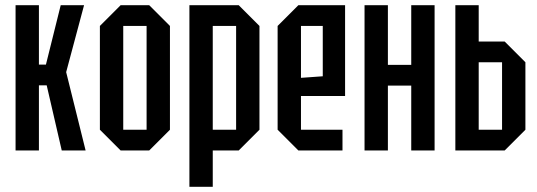

<svg xmlns="http://www.w3.org/2000/svg" viewBox="-20 -580 2070 740"><path d="M40 0V-560H130V-331H157L214 -560H304L235 -302L310 0H218L160 -251H130V0Z M365 -80V-480L445 -560H555L635 -480V-80L555 0H445ZM455 -80H545V-480H455Z M710 140V-560H900L980 -480V-80L900 0H800V140ZM890 -480H800V-80H890Z M1050 -80V-480L1130 -560H1310V-210H1140V-80H1300V0H1130ZM1140 -280 1224 -286V-480H1140Z M1385 0V-560H1475V-330H1565V-560H1655V0H1565V-250H1475V0Z M1735 0V-560H1825V-420H1925L2005 -340V-80L1925 0ZM1825 -80H1915V-340H1825Z"/></svg>

Font: Tektur Condensed
Style: Regular
Weight: 400
Width: 3
Designer: Adam Jagosz
Foundry: Adam Jagosz
Version: Version 1.005;gftools[0.9.30]